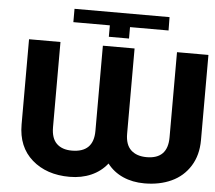

<svg xmlns="http://www.w3.org/2000/svg" viewBox="-59 -961 1163 1037"><g transform="rotate(5 522.5 -443.0)"><path d="M355 10.3Q230 10.3 151.4 -58.6Q72.8 -127.4 72.8 -249V-710.9H243.2V-249Q243.2 -189 272.7 -160.4Q302.2 -131.8 355 -131.8Q473.1 -131.8 473.1 -249V-710.9H645V-249Q645 -189 675.8 -160.4Q706.5 -131.8 760.7 -131.8Q875 -131.8 875 -249V-710.9H1045.4V-249Q1045.4 -167.5 1008.3 -108.2Q971.2 -48.8 907.2 -19.3Q843.3 10.3 760.7 10.3Q696.3 10.3 644.5 -12.7Q592.8 -35.6 559.1 -79.6Q524.4 -35.6 472.2 -12.7Q419.9 10.3 355 10.3ZM303.2 -896H818.4L819.3 -823.7H610.4V-761.7H501V-823.7H303.2Z"/></g></svg>

Font: Bert Sans Black
Style: Regular
Weight: 900
Designer: Christian Robertson, Adam Twardoch, & Cristiano Sobral
Foundry: Google
Version: Version 12.135;January 10, 2020;FontCreator 12.0.0.2547 64-b